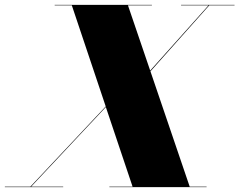

<svg xmlns="http://www.w3.org/2000/svg" viewBox="-75 -770 985 790"><path d="M-55 -2V0H185V-2H53L360.5 -329.5L470.5 -2H375V0H775V-2H705.5L544 -476.5L786 -748H890V-750H670V-748H783L543 -479.5L451.5 -748H550V-750H150V-748H220.5L360 -332L50 -2Z"/></svg>

Font: Bodoni* 96pt Fatface
Style: Italic
Weight: 900
Italic angle: -13°
Version: Version 2.3